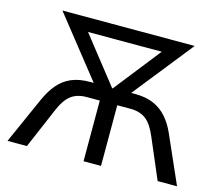

<svg xmlns="http://www.w3.org/2000/svg" viewBox="-100 -835 1111 966"><g transform="rotate(15 455.5 -352.5)"><path d="M14 0 124 -247Q145 -293 173 -326Q201 -359 241 -376.5Q281 -394 337 -394H391L378 -368L111 -705H800L532 -368L520 -394H574Q630 -394 670 -376.5Q710 -359 739 -326Q768 -293 788 -247L897 0H796L708 -206Q683 -267 651.5 -291.5Q620 -316 570 -316H501V0H410V-316H341Q292 -316 260 -291.5Q228 -267 203 -206L115 0ZM454 -392H457L675 -669L677 -634H234L236 -669Z"/></g></svg>

Font: Nunito Sans 10pt SemiCondensed Medium
Style: Regular
Weight: 500
Width: 4
Designer: Vernon Adams
Foundry: Vernon Adams
Version: Version 3.101;gftools[0.9.27]